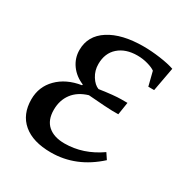

<svg xmlns="http://www.w3.org/2000/svg" viewBox="-121 -565 636 668"><g transform="rotate(30 197.0 -230.5)"><path d="M268.6 -471.2Q299.8 -471.2 335.2 -466.3Q370.6 -461.4 393.1 -453.6L375.5 -357.9H352.1L337.9 -414.1Q328.1 -421.4 307.9 -427.2Q287.6 -433.1 265.6 -433.1Q218.8 -433.1 190.4 -408.2Q162.1 -383.3 162.1 -339.4Q162.1 -313.5 175.5 -292Q189 -270.5 206.1 -264.2Q264.6 -272.9 292.5 -272.9H317.4L309.6 -222.7H284.2Q267.6 -222.7 188 -229Q148.4 -217.3 127.9 -189.9Q107.4 -162.6 107.4 -124Q107.4 -83 131.3 -62Q155.3 -41 197.8 -41Q272.5 -41 339.4 -87.9L355 -64.5Q273.4 9.8 172.4 9.8Q100.1 9.8 60.8 -23.4Q21.5 -56.6 21.5 -116.7Q21.5 -167.5 56.4 -202.6Q91.3 -237.8 149.9 -247.1L150.9 -250.5Q118.7 -263.7 99.6 -290Q80.6 -316.4 80.6 -349.1Q80.6 -406.2 131.1 -438.7Q181.6 -471.2 268.6 -471.2Z"/></g></svg>

Font: Liberation Serif
Style: Italic
Weight: 400
Italic angle: -16.333°
Designer: Steve Matteson
Foundry: Ascender Corporation
Version: Version 2.1.5